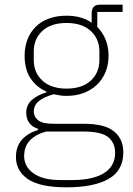

<svg xmlns="http://www.w3.org/2000/svg" viewBox="-20 -587 568 819"><path d="M506 63Q506 140 443.5 176Q381 212 264 212Q150 212 99 177Q48 142 48 83Q48 38 73 9.5Q98 -19 143 -33V-37Q92 -54 92 -106Q92 -141 117.5 -162Q143 -183 178 -193V-196Q134 -216 109.5 -254Q85 -292 85 -349Q85 -388 97.5 -419.5Q110 -451 133 -473.5Q156 -496 189 -508Q222 -520 263 -520Q329 -520 371 -490V-530Q371 -567 406 -567H503V-536H395V-472Q418 -449 430.5 -418Q443 -387 443 -349Q443 -311 430 -279.5Q417 -248 393.5 -225.5Q370 -203 337 -190.5Q304 -178 264 -178Q249 -178 236 -180Q223 -182 209 -185Q168 -174 146 -156Q124 -138 124 -111Q124 -90 142 -74.5Q160 -59 209 -59H338Q427 -59 466.5 -26.5Q506 6 506 63ZM471 65Q471 22 441.5 -2Q412 -26 336 -26H177Q135 -15 109 10.5Q83 36 83 79Q83 124 123 152.5Q163 181 236 181H291Q331 181 364 174Q397 167 421 153Q445 139 458 117Q471 95 471 65ZM264 -209Q330 -209 367 -243Q404 -277 404 -331V-367Q404 -421 367 -455Q330 -489 264 -489Q197 -489 160.5 -455Q124 -421 124 -367V-331Q124 -277 161 -243Q198 -209 264 -209Z"/></svg>

Font: IBM Plex Sans Arabic ExtLt
Style: Regular
Weight: 200
Designer: Mike Abbink, Paul van der Laan, Pieter van Rosmalen, Wael Morcos, Khajak Apelian
Foundry: Bold Monday
Version: Version 1.2